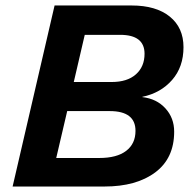

<svg xmlns="http://www.w3.org/2000/svg" viewBox="-20 -680 709 700"><path d="M26 0 179 -660H460Q549 -660 599 -619.5Q649 -579 649 -508Q649 -436 607.5 -388.5Q566 -341 499 -327V-326Q551 -320 583 -285Q615 -250 615 -200Q615 -103 546 -51.5Q477 0 361 0ZM249 -381H387Q444 -381 475.5 -409Q507 -437 507 -484Q507 -553 418 -553H289ZM185 -104H342Q406 -104 440 -130Q474 -156 474 -203Q474 -275 380 -275H225Z"/></svg>

Font: Elaine Sans SemiBold
Style: Italic
Weight: 600
Italic angle: -13°
Designer: Wei Huang
Foundry: Wei Huang
Version: Version 2.001;December 24, 2019;FontCreator 12.0.0.2547 64-b